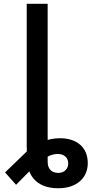

<svg xmlns="http://www.w3.org/2000/svg" viewBox="-20 -770 490 1003"><path d="M229 -750H119.6V0H120.1V21L6.3 130.9L10.7 135.3C16.1 141.6 25.4 151.9 35.2 163.1C44.9 174.3 52.7 183.1 64 195.3L133.3 125C138.7 139.6 146.5 152.8 156.2 164.1C181.6 193.8 222.7 213.4 284.7 213.4C381.3 213.4 438.5 158.7 438.5 82.5C438.5 -1.5 380.4 -47.9 293.5 -47.9C277.3 -47.9 262.2 -46.4 247.6 -43.5C241.2 -42 234.9 -40.5 229 -39.1ZM248 40C259.3 36.1 270 34.2 281.2 34.2C314.9 34.2 336.4 53.7 336.4 83.5C336.4 112.8 315.4 133.3 285.2 133.3C245.6 133.3 229 108.4 229 74.7V48.3C235.4 44.9 241.7 42 248 40Z"/></svg>

Font: Bert Sans Medium
Style: Regular
Weight: 500
Designer: Christian Robertson (Google), Cristiano Sobral
Foundry: Google, Cristiano Sobral
Version: Version 3.101